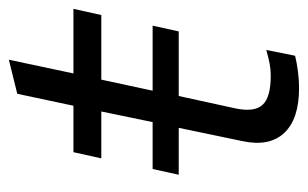

<svg xmlns="http://www.w3.org/2000/svg" viewBox="-151 -536 696 434"><g transform="rotate(-90 197.0 -319.0)"><path d="M215 9Q145 9 113.5 -24.5Q82 -58 95 -119L125 -263H19L32 -322H138L162 -438H56L70 -501H175L202 -628L279 -647L248 -501H394L380 -438H234L209 -322H356L343 -263H197L169 -135Q160 -92 177 -73.5Q194 -55 243 -55Q257 -55 270 -57.5Q283 -60 301 -65L288 0Q272 4 252.5 6.5Q233 9 215 9Z"/></g></svg>

Font: Red Hat Display VF
Style: Italic
Weight: 300
Italic angle: -12°
Designer: Pentagram, MCKL
Foundry: Pentagram, MCKL
Version: Version 1.023